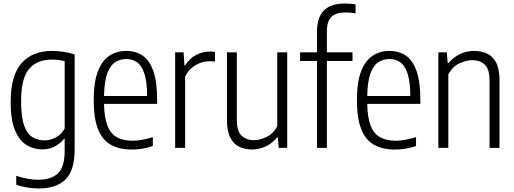

<svg xmlns="http://www.w3.org/2000/svg" viewBox="-20 -838 2914 1088"><path d="M199.5 230Q168.5 230 134 224.5Q99.5 219 72 208.5V158Q105.5 169.5 136.5 175Q167.5 180.5 196.5 180.5Q271 180.5 308.8 144Q346.5 107.5 346.5 15V-51.5H343Q325 -27.5 293.2 -9.5Q261.5 8.5 218.5 8.5Q171.5 8.5 131 -15.8Q90.5 -40 65.5 -98.5Q40.5 -157 40.5 -260Q40.5 -410.5 102 -480Q163.5 -549.5 277 -549.5Q308.5 -549.5 343.8 -543.8Q379 -538 403 -529.5V8.5Q403 128.5 351 179.2Q299 230 199.5 230ZM232 -42.5Q265.5 -42.5 297.2 -59.8Q329 -77 346.5 -110V-491.5Q333 -495 312.8 -497.8Q292.5 -500.5 274.5 -500.5Q190.5 -500.5 145 -447.5Q99.5 -394.5 99.5 -265.5Q99.5 -174.5 117 -126.2Q134.5 -78 164.8 -60.2Q195 -42.5 232 -42.5Z M727 9.5Q656 9.5 607.8 -17.8Q559.5 -45 535.2 -106.5Q511 -168 511 -271Q511 -372.5 534.8 -433.8Q558.5 -495 600 -522.2Q641.5 -549.5 695.5 -549.5Q749.5 -549.5 788.8 -522.5Q828 -495.5 849.2 -434.2Q870.5 -373 870.5 -270.5V-249.5H569.5Q571 -170 589.2 -124.5Q607.5 -79 643.2 -59.8Q679 -40.5 732 -40.5Q780 -40.5 846 -61V-10.5Q812.5 0.5 783.8 5Q755 9.5 727 9.5ZM695.5 -503.5Q660.5 -503.5 632.5 -485.5Q604.5 -467.5 587.8 -422Q571 -376.5 569.5 -294H814Q813 -376.5 797.8 -422Q782.5 -467.5 756.2 -485.5Q730 -503.5 695.5 -503.5Z M972.5 0V-541.5H1020.5L1025 -468H1029.5Q1054.5 -507.5 1091.5 -526.8Q1128.5 -546 1169 -546Q1178 -546 1185.5 -545.2Q1193 -544.5 1198 -544V-489.5Q1189.5 -490.5 1182.5 -490.8Q1175.5 -491 1166.5 -491Q1126.5 -491 1088.2 -468.8Q1050 -446.5 1029 -404V0Z M1408 9Q1368 9 1335.8 -6.2Q1303.5 -21.5 1284.8 -58.5Q1266 -95.5 1266 -159.5V-541.5H1322V-160.5Q1322 -94 1349.2 -68.8Q1376.5 -43.5 1419.5 -43.5Q1449.5 -43.5 1488.2 -60.8Q1527 -78 1551 -122.5V-541.5H1607.5V0H1559.5L1554.5 -59.5H1550Q1521.5 -24.5 1484.5 -7.8Q1447.5 9 1408 9Z M1776.5 0V-492.5H1680.5V-541.5H1776.5V-661Q1776.5 -818 1933 -818Q1946.5 -818 1963 -817Q1979.5 -816 1995 -813V-762Q1979.5 -765 1966 -766.2Q1952.5 -767.5 1936 -767.5Q1884.5 -767.5 1858.5 -743Q1832.5 -718.5 1832.5 -662V-541.5H1977.5V-492.5H1832.5V0Z M2218.5 9.5Q2147.5 9.5 2099.2 -17.8Q2051 -45 2026.8 -106.5Q2002.5 -168 2002.5 -271Q2002.5 -372.5 2026.2 -433.8Q2050 -495 2091.5 -522.2Q2133 -549.5 2187 -549.5Q2241 -549.5 2280.2 -522.5Q2319.5 -495.5 2340.8 -434.2Q2362 -373 2362 -270.5V-249.5H2061Q2062.5 -170 2080.8 -124.5Q2099 -79 2134.8 -59.8Q2170.5 -40.5 2223.5 -40.5Q2271.5 -40.5 2337.5 -61V-10.5Q2304 0.5 2275.2 5Q2246.5 9.5 2218.5 9.5ZM2187 -503.5Q2152 -503.5 2124 -485.5Q2096 -467.5 2079.2 -422Q2062.5 -376.5 2061 -294H2305.5Q2304.5 -376.5 2289.2 -422Q2274 -467.5 2247.8 -485.5Q2221.5 -503.5 2187 -503.5Z M2464 0V-541.5H2512L2517 -480.5H2521.5Q2548.5 -513 2585.8 -531.2Q2623 -549.5 2667 -549.5Q2708 -549.5 2740.5 -534.2Q2773 -519 2791.8 -482.5Q2810.5 -446 2810.5 -383V0H2754V-380Q2754 -446.5 2726.8 -471.8Q2699.5 -497 2655 -497Q2623.5 -497 2584.5 -479.5Q2545.5 -462 2520.5 -417V0Z"/></svg>

Font: Encode Sans Condensed Condensed Light
Style: Regular
Weight: 300
Width: 3
Designer: Multiple Designers
Foundry: Impallari Type
Version: Version 3.000; ttfautohint (v1.8.3) -l 8 -r 50 -G 200 -x 14 